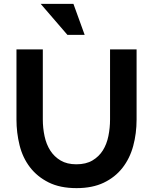

<svg xmlns="http://www.w3.org/2000/svg" viewBox="-20 -965 790 991"><path d="M375 6Q290 6 231 -23.5Q172 -53 134.5 -102Q97 -151 81 -215.5Q65 -280 65 -348V-710H201V-348Q201 -304 210 -262Q219 -220 239.5 -188Q260 -156 293 -136.5Q326 -117 374 -117Q424 -117 457.5 -137Q491 -157 511 -189Q531 -221 539.5 -263Q548 -305 548 -348V-710H685V-348Q685 -276 667.5 -211.5Q650 -147 612 -98.5Q574 -50 515.5 -22Q457 6 375 6ZM359 -945 417 -785H328L190 -945Z"/></svg>

Font: Rising Sun
Style: Bold
Weight: 700
Designer: Matt McInerney, Pablo Impallari, Rodrigo Fuenzalida (Raleway font), Stephen Hutchings (Greek), Cristiano Sobral (main ch
Foundry: The Rising Sun Project Authors
Version: Version 4.327; ttfautohint (v1.8.4.7-5d5b-dirty)